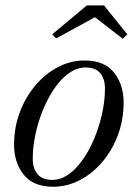

<svg xmlns="http://www.w3.org/2000/svg" viewBox="-20 -700 528 730"><path d="M182 10Q106.5 10 70 -36Q33.5 -82 33.5 -149.5Q33.5 -215 55.2 -273Q77 -331 114.5 -375.2Q152 -419.5 200.2 -444.8Q248.5 -470 301.5 -470Q377.5 -470 413.8 -423.8Q450 -377.5 450 -310Q450 -244.5 428.2 -186.5Q406.5 -128.5 369 -84.2Q331.5 -40 283.2 -15Q235 10 182 10ZM179 -16Q206.5 -16 231.8 -31.2Q257 -46.5 279.2 -73Q301.5 -99.5 319.8 -134Q338 -168.5 351.2 -207.2Q364.5 -246 371.8 -286.2Q379 -326.5 379 -363.5Q379 -400.5 361 -422Q343 -443.5 304.5 -443.5Q277.5 -443.5 252 -428.2Q226.5 -413 204.2 -386.5Q182 -360 163.8 -325.5Q145.5 -291 132.2 -252.2Q119 -213.5 111.8 -173.5Q104.5 -133.5 104.5 -96Q104.5 -59.5 122.8 -37.8Q141 -16 179 -16ZM193.5 -554 178.5 -569.5 310.5 -679.5H375.5L464 -569.5L447 -552.5L341 -634.5Z"/></svg>

Font: Bodoni Moda 9pt
Style: Italic
Weight: 400
Italic angle: -13°
Designer: Owen Earl
Foundry: indestructible type
Version: Version 2.005